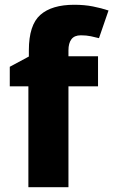

<svg xmlns="http://www.w3.org/2000/svg" viewBox="-20 -785 475 805"><path d="M391 -423H267V0H99V-423H21V-505L101 -548V-574Q101 -680 149 -722.5Q197 -765 291 -765Q334 -765 369.5 -758Q405 -751 435 -741L395 -625Q380 -629 361 -633Q342 -637 319 -637Q292 -637 279.5 -620.5Q267 -604 267 -574V-549H391Z"/></svg>

Font: Noto Sans Gujarati ExtraBold
Style: Regular
Weight: 800
Designer: Jelle Bosma - Monotype Design Team, Universal Thirst
Foundry: Monotype Imaging Inc.
Version: Version 2.106; ttfautohint (v1.8.4.7-5d5b)